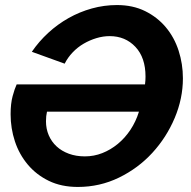

<svg xmlns="http://www.w3.org/2000/svg" viewBox="-20 -735 758 760"><path d="M288 5Q223 5 173.5 -19Q124 -43 90 -83.5Q56 -124 39 -175.5Q22 -227 22 -283Q22 -325 30 -354.5Q38 -384 46 -401H554Q555 -409 555.5 -416.5Q556 -424 556 -432Q556 -507 516 -549.5Q476 -592 414 -592Q388 -592 361.5 -584Q335 -576 311 -562Q287 -548 267.5 -527.5Q248 -507 236 -483L106 -530Q134 -571 171 -605Q208 -639 251.5 -663.5Q295 -688 343.5 -701.5Q392 -715 443 -715Q506 -715 554.5 -691Q603 -667 636.5 -627Q670 -587 687 -534.5Q704 -482 704 -425Q704 -345 671.5 -268Q639 -191 583 -130Q527 -69 451 -32Q375 5 288 5ZM316 -116Q352 -116 385 -129Q418 -142 446.5 -165.5Q475 -189 496.5 -221.5Q518 -254 530 -293H166Q162 -276 162 -255Q162 -225 173 -199.5Q184 -174 204 -155.5Q224 -137 252.5 -126.5Q281 -116 316 -116Z"/></svg>

Font: PTCRaleway
Style: Bold Italic
Weight: 700
Italic angle: -12°
Designer: Matt McInerney, Pablo Impallari, Rodrigo Fuenzalida
Foundry: Matt McInerney, Pablo Impallari, Rodrigo Fuenzalida
Version: Version 3.000g; ttfautohint (v1.5) -l 8 -r 28 -G 28 -x 14 -D